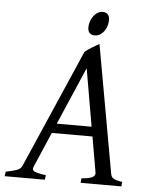

<svg xmlns="http://www.w3.org/2000/svg" viewBox="-72 -836 687 882"><g transform="rotate(5 271.5 -395.5)"><path d="M181.2 -216.8 111.3 -54.2Q104.5 -39.1 118.9 -32.5Q133.3 -25.9 170.9 -21L168 0H-17.1L-14.2 -21Q16.6 -26.9 35.2 -33.4Q53.7 -40 60.1 -54.2L297.9 -600.1Q304.2 -606 313 -612.1Q321.8 -618.2 331.1 -623.8Q340.3 -629.4 348.9 -634.5Q357.4 -639.6 363.8 -643.1L469.2 -54.2Q470.2 -47.4 472.9 -42.2Q475.6 -37.1 481.4 -33Q487.3 -28.8 497.3 -25.9Q507.3 -22.9 522.9 -21L521 0H333L335 -21Q369.6 -23.4 384.8 -31Q399.9 -38.6 397 -54.2L368.7 -216.8ZM360.8 -261.2 314.9 -526.9 200.2 -261.2ZM397.9 -756.3Q397.9 -742.7 393.8 -729.2Q389.6 -715.8 381.8 -704.8Q374 -693.8 362.8 -687Q351.6 -680.2 337.9 -680.2Q322.8 -680.2 314.5 -689Q306.2 -697.8 306.2 -714.4Q306.2 -727.5 310.5 -741Q314.9 -754.4 322.8 -765.6Q330.6 -776.9 341.6 -783.9Q352.5 -791 366.2 -791Q381.3 -791 389.6 -782Q397.9 -772.9 397.9 -756.3Z"/></g></svg>

Font: Gentium Plus Afr
Style: Italic
Weight: 400
Italic angle: -8°
Designer: J. Victor Gaultney, Annie Olsen, Iska Routamaa, Becca Hirsbrunner
Foundry: SIL International
Version: Version 5.000